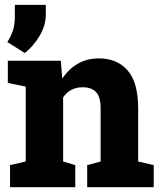

<svg xmlns="http://www.w3.org/2000/svg" viewBox="-20 -782 673 802"><path d="M22 0V-92.3L87.4 -107.4V-420.4L12.7 -435.5V-528.3H233.9L240.2 -453.6Q266.6 -493.7 305.2 -515.9Q343.8 -538.1 393.1 -538.1Q469.2 -538.1 513.2 -487.8Q557.1 -437.5 557.1 -329.1V-107.4L622.1 -92.3V0H344.2V-92.3L400.4 -107.4V-329.1Q400.4 -377.4 381.1 -397.5Q361.8 -417.5 325.2 -417.5Q272.5 -417.5 243.7 -375V-107.4L294.4 -92.3V0ZM83.5 -560.5 10.7 -606.4Q25.9 -630.4 33.9 -654.3Q42 -678.2 42 -714.8V-761.7H171.4V-723.1Q171.4 -675.8 145.8 -632.6Q120.1 -589.4 83.5 -560.5Z"/></svg>

Font: Roboto Slab ExtraBold
Style: Regular
Weight: 800
Designer: Google
Version: Version 2.001; ttfautohint (v1.8.3)